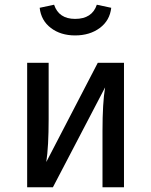

<svg xmlns="http://www.w3.org/2000/svg" viewBox="-20 -793 640 813"><path d="M298 -643Q237 -643 195.5 -674.5Q154 -706 148 -760L209 -773Q229 -713 298 -713Q370 -713 390 -773L451 -760Q445 -706 402.5 -674.5Q360 -643 298 -643ZM505 -527V0H414V-238Q414 -357 425 -423L204 0H95V-527H186V-289Q186 -172 176 -107L394 -527Z"/></svg>

Font: Fira Sans
Style: Regular
Weight: 400
Designer: Carrois Corporate & Edenspiekermann AG
Foundry: Carrois Corporate GbR & Edenspiekermann AG
Version: Version 4.106;PS 004.106;hotconv 1.0.70;makeotf.lib2.5.58329